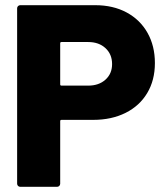

<svg xmlns="http://www.w3.org/2000/svg" viewBox="-20 -720 638 740"><path d="M46 -12V-688Q46 -693 49.5 -696.5Q53 -700 58 -700H347Q416 -700 468 -672Q520 -644 548.5 -593.5Q577 -543 577 -477Q577 -411 547.5 -361.5Q518 -312 464 -285Q410 -258 339 -258H217Q212 -258 212 -253V-12Q212 -7 208.5 -3.5Q205 0 200 0H58Q53 0 49.5 -3.5Q46 -7 46 -12ZM217 -390H320Q361 -390 386.5 -413Q412 -436 412 -473Q412 -511 386.5 -534.5Q361 -558 320 -558H217Q212 -558 212 -553V-395Q212 -390 217 -390Z"/></svg>

Font: Barlow GEO ExtraBold
Style: Regular
Weight: 800
Designer: Jeremy Tribby
Foundry: Tribby Type
Version: Version 1.408